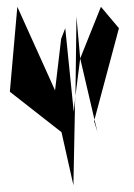

<svg xmlns="http://www.w3.org/2000/svg" viewBox="-20 -795 394 565"><path d="M9 -525 161 -406C173 -354 184 -302 196 -250L201 -500L202 -513L197 -466L172 -712L160 -681L142 -529L31 -775ZM202 -513 216 -623 205 -746ZM216 -623 258 -443 330 -712 277 -775ZM257 -438 267 -406 258 -443Z"/></svg>

Font: bitstorm
Style: maxcn
Weight: 400
Version: Version 0.2